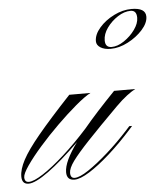

<svg xmlns="http://www.w3.org/2000/svg" viewBox="-104 -497 473 542"><g transform="rotate(-5 132.5 -226.0)"><path d="M86 7Q64 7 64 -16Q64 -46 102 -98Q51 -48 13 -20.5Q-25 7 -44 7Q-63 7 -63 -15Q-63 -35 -49 -61.5Q-35 -88 -1 -129Q33 -170 92 -233H152Q135 -224 109 -202Q83 -180 54.5 -152Q26 -124 1 -95.5Q-24 -67 -39.5 -44.5Q-55 -22 -55 -12Q-55 2 -43 2Q-29 2 -2 -15.5Q25 -33 59.5 -64Q94 -95 129 -134Q163 -175 219 -233H279Q269 -228 254.5 -217Q240 -206 223 -189Q169 -135 136.5 -100.5Q104 -66 89.5 -46Q75 -26 75 -13Q75 2 87 2Q101 2 126.5 -15Q152 -32 183 -59.5Q214 -87 244 -120L253 -130H261L254 -122Q221 -85 188 -55.5Q155 -26 128.5 -9.5Q102 7 86 7ZM180 -377Q180 -396 196.5 -415Q213 -434 238 -446.5Q263 -459 288 -459Q328 -459 328 -434Q328 -416 311 -397Q294 -378 269 -365Q244 -352 220 -352Q202 -352 191 -359Q180 -366 180 -377ZM285 -454Q267 -454 248.5 -442Q230 -430 217.5 -412.5Q205 -395 205 -377Q205 -357 223 -357Q240 -357 258.5 -369.5Q277 -382 289.5 -399.5Q302 -417 302 -433Q302 -454 285 -454Z"/></g></svg>

Font: Ballet 72pt
Style: Regular
Weight: 400
Designer: Maximiliano R. Sproviero
Foundry: Omnibus-Type
Version: Version 1.100; ttfautohint (v1.8.3)